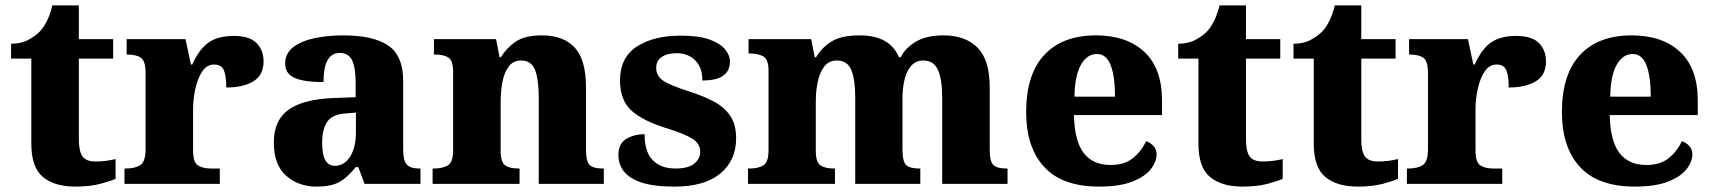

<svg xmlns="http://www.w3.org/2000/svg" viewBox="-20 -681 6346 711"><path d="M259 10Q182 10 139 -25.5Q96 -61 96 -149V-464H21V-519Q59 -519 86 -534Q113 -549 128 -565Q142 -580 154 -604Q166 -628 174 -661H272V-536H399V-464H272V-165Q272 -122 285 -102.5Q298 -83 334 -83Q354 -83 373 -85.5Q392 -88 408 -92V-19Q391 -11 352.5 -0.5Q314 10 259 10Z M441 0V-57H446Q480 -57 499.5 -69.5Q519 -82 519 -129V-411Q519 -455 502 -467Q485 -479 452 -479H449V-536H667L687 -442H692Q717 -498 751.5 -523Q786 -548 846 -548Q904 -548 930 -521.5Q956 -495 956 -454Q956 -403 918.5 -380Q881 -357 818 -357Q818 -398 809.5 -420Q801 -442 773 -442Q746 -442 729 -416.5Q712 -391 703.5 -352.5Q695 -314 695 -276V-124Q695 -80 713 -68.5Q731 -57 760 -57H794V0Z M1151 10Q1086 10 1040 -30Q994 -70 994 -154Q994 -236 1049 -275Q1104 -314 1216 -318L1297 -321V-375Q1297 -430 1284 -457.5Q1271 -485 1238 -485Q1178 -485 1178 -377Q1106 -377 1071 -392.5Q1036 -408 1036 -446Q1036 -483 1065.5 -506Q1095 -529 1144 -539.5Q1193 -550 1252 -550Q1362 -550 1417.5 -512.5Q1473 -475 1473 -381V-128Q1473 -87 1486 -72Q1499 -57 1533 -57H1537V0H1330L1307 -62H1297Q1275 -35 1255.5 -19.5Q1236 -4 1212 3Q1188 10 1151 10ZM1220 -67Q1255 -67 1276.5 -101Q1298 -135 1298 -191V-264L1261 -261Q1211 -258 1192 -230.5Q1173 -203 1173 -151Q1173 -67 1220 -67Z M1582 0V-57H1586Q1620 -57 1639 -69Q1658 -81 1658 -125V-415Q1658 -456 1641 -467.5Q1624 -479 1591 -479H1587V-536H1817L1830 -469H1835Q1856 -504 1890 -527Q1924 -550 1987 -550Q2067 -550 2108.5 -504.5Q2150 -459 2150 -358V-128Q2150 -82 2164 -69.5Q2178 -57 2212 -57H2216V0H1975V-322Q1975 -386 1961.5 -421.5Q1948 -457 1910 -457Q1881 -457 1864.5 -435.5Q1848 -414 1841 -379.5Q1834 -345 1834 -305V-122Q1834 -81 1850.5 -69Q1867 -57 1900 -57H1904V0Z M2478 10Q2400 10 2354.5 -5.5Q2309 -21 2289.5 -47.5Q2270 -74 2270 -107Q2270 -149 2299 -166.5Q2328 -184 2367 -184Q2367 -118 2397.5 -87.5Q2428 -57 2481 -57Q2530 -57 2551.5 -75.5Q2573 -94 2573 -119Q2573 -149 2544.5 -167Q2516 -185 2452 -205Q2363 -232 2319.5 -270.5Q2276 -309 2276 -383Q2276 -468 2338 -508.5Q2400 -549 2502 -549Q2567 -549 2606.5 -535Q2646 -521 2664.5 -499Q2683 -477 2683 -453Q2683 -419 2658.5 -401Q2634 -383 2581 -383Q2581 -432 2554 -458Q2527 -484 2486 -484Q2451 -484 2430.5 -470Q2410 -456 2410 -430Q2410 -400 2435.5 -382.5Q2461 -365 2530 -343Q2584 -326 2623.5 -305Q2663 -284 2684.5 -251.5Q2706 -219 2706 -169Q2706 -87 2647.5 -38.5Q2589 10 2478 10Z M2750 0V-57H2755Q2789 -57 2807.5 -69Q2826 -81 2826 -125V-419Q2826 -460 2807.5 -471.5Q2789 -483 2756 -483H2752V-536H2984L2997 -469H3002Q3023 -505 3059.5 -527.5Q3096 -550 3164 -550Q3275 -550 3309 -469H3315Q3334 -505 3373 -527.5Q3412 -550 3473 -550Q3555 -550 3600 -504.5Q3645 -459 3645 -358V-128Q3645 -82 3659 -69.5Q3673 -57 3707 -57H3711V0H3469V-322Q3469 -386 3453.5 -421.5Q3438 -457 3399 -457Q3372 -457 3354.5 -437.5Q3337 -418 3329.5 -386Q3322 -354 3322 -316V-128Q3322 -82 3336 -69.5Q3350 -57 3384 -57H3388V0H3147V-322Q3147 -386 3132.5 -421.5Q3118 -457 3079 -457Q3050 -457 3033 -435.5Q3016 -414 3008.5 -379.5Q3001 -345 3001 -305V-122Q3001 -81 3018 -69Q3035 -57 3068 -57H3072V0Z M4050 10Q3914 10 3847 -62.5Q3780 -135 3780 -266Q3780 -406 3847.5 -478Q3915 -550 4038 -550Q4152 -550 4217.5 -489Q4283 -428 4283 -309V-255H3957Q3959 -159 3993 -114.5Q4027 -70 4093 -70Q4144 -70 4175.5 -95.5Q4207 -121 4224 -158Q4240 -153 4251.5 -140.5Q4263 -128 4263 -110Q4263 -82 4241.5 -54.5Q4220 -27 4173 -8.5Q4126 10 4050 10ZM4109 -323Q4109 -398 4093 -439.5Q4077 -481 4042 -481Q4005 -481 3982.5 -440.5Q3960 -400 3959 -323Z M4581 10Q4504 10 4461 -25.5Q4418 -61 4418 -149V-464H4343V-519Q4381 -519 4408 -534Q4435 -549 4450 -565Q4464 -580 4476 -604Q4488 -628 4496 -661H4594V-536H4721V-464H4594V-165Q4594 -122 4607 -102.5Q4620 -83 4656 -83Q4676 -83 4695 -85.5Q4714 -88 4730 -92V-19Q4713 -11 4674.5 -0.5Q4636 10 4581 10Z M5008 10Q4931 10 4888 -25.5Q4845 -61 4845 -149V-464H4770V-519Q4808 -519 4835 -534Q4862 -549 4877 -565Q4891 -580 4903 -604Q4915 -628 4923 -661H5021V-536H5148V-464H5021V-165Q5021 -122 5034 -102.5Q5047 -83 5083 -83Q5103 -83 5122 -85.5Q5141 -88 5157 -92V-19Q5140 -11 5101.5 -0.5Q5063 10 5008 10Z M5190 0V-57H5195Q5229 -57 5248.5 -69.5Q5268 -82 5268 -129V-411Q5268 -455 5251 -467Q5234 -479 5201 -479H5198V-536H5416L5436 -442H5441Q5466 -498 5500.5 -523Q5535 -548 5595 -548Q5653 -548 5679 -521.5Q5705 -495 5705 -454Q5705 -403 5667.5 -380Q5630 -357 5567 -357Q5567 -398 5558.5 -420Q5550 -442 5522 -442Q5495 -442 5478 -416.5Q5461 -391 5452.5 -352.5Q5444 -314 5444 -276V-124Q5444 -80 5462 -68.5Q5480 -57 5509 -57H5543V0Z M6034 10Q5898 10 5831 -62.5Q5764 -135 5764 -266Q5764 -406 5831.5 -478Q5899 -550 6022 -550Q6136 -550 6201.5 -489Q6267 -428 6267 -309V-255H5941Q5943 -159 5977 -114.5Q6011 -70 6077 -70Q6128 -70 6159.5 -95.5Q6191 -121 6208 -158Q6224 -153 6235.5 -140.5Q6247 -128 6247 -110Q6247 -82 6225.5 -54.5Q6204 -27 6157 -8.5Q6110 10 6034 10ZM6093 -323Q6093 -398 6077 -439.5Q6061 -481 6026 -481Q5989 -481 5966.5 -440.5Q5944 -400 5943 -323Z"/></svg>

Font: Noto Serif Telugu ExtraBold
Style: Regular
Weight: 800
Designer: Jelle Bosma - Monotype Design Team
Foundry: Monotype Imaging Inc.
Version: Version 2.005; ttfautohint (v1.8.4.7-5d5b)